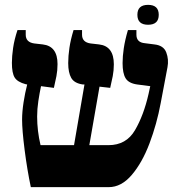

<svg xmlns="http://www.w3.org/2000/svg" viewBox="-20 -771 735 791"><path d="M107 0H428Q480 0 523 -50.5Q566 -101 596 -180.5Q626 -260 642 -346L670 -494Q676 -526 665 -555Q654 -584 616 -588L577 -593Q542 -596 542 -628V-647H507Q495 -606 490 -572.5Q485 -539 485 -511Q485 -469 497.5 -448.5Q510 -428 545 -423L599 -416L592 -384Q572 -296 536 -234.5Q500 -173 427 -173H348L390 -414L434 -409Q440 -434 444.5 -457.5Q449 -481 449 -506Q449 -581 388 -588L353 -592Q318 -597 318 -628V-647H283Q271 -608 266 -574Q261 -540 261 -511Q261 -472 273.5 -450Q286 -428 321 -423H328L285 -173H147Q133 -232 133 -291Q133 -322 138 -355Q143 -388 149 -416L202 -409Q208 -434 212.5 -457.5Q217 -481 217 -507Q217 -581 156 -588L121 -592Q86 -597 86 -628V-647H52Q39 -608 34 -573.5Q29 -539 29 -512Q29 -470 40.5 -451.5Q52 -433 86 -424L92 -423Q83 -388 77 -349Q71 -310 71 -278Q71 -235 81.5 -153Q92 -71 107 0ZM590 -669Q634 -669 634 -710Q634 -751 590 -751Q546 -751 546 -710Q546 -669 590 -669Z"/></svg>

Font: Noto Serif Hebrew SemiCondensed Extra
Style: Regular
Weight: 800
Width: 4
Designer: Monotype Design Team
Foundry: Monotype Imaging Inc.
Version: Version 1.901